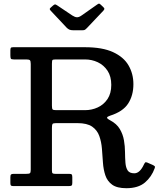

<svg xmlns="http://www.w3.org/2000/svg" viewBox="-20 -1005 857 1037"><path d="M815.5 -96.5Q799 -50 762.8 -19.2Q726.5 11.5 662.5 11.5Q612 11.5 585.8 -7.5Q559.5 -26.5 549 -58Q538.5 -89.5 536 -127Q533.5 -164.5 530.5 -202Q527.5 -239.5 516.2 -270.8Q505 -302 477.8 -321Q450.5 -340 398 -340H283Q266.5 -340 263.5 -335.2Q260.5 -330.5 260.5 -314.5V-83.5Q260.5 -72 264.2 -69Q268 -66 280 -66H354Q364.5 -66 367.5 -62.5Q370.5 -59 370.5 -47.5V-17.5Q370.5 -6.5 367 -3.2Q363.5 0 352 0H52Q42 0 39 -3.2Q36 -6.5 36 -16.5V-48Q36 -59.5 39.8 -62.8Q43.5 -66 54 -66H121Q137 -66 141.5 -69.5Q146 -73 146 -88.5V-659.5Q146 -676 141.2 -680Q136.5 -684 121 -684H54.5Q41 -684 38.5 -688.5Q36 -693 36 -707V-732.5Q36 -743 38.5 -746.5Q41 -750 51 -750H439Q533 -750 590.5 -723.5Q648 -697 674.2 -651.8Q700.5 -606.5 700.5 -550.5Q700.5 -489.5 672.2 -445.8Q644 -402 574 -380Q559 -375 558.2 -369.8Q557.5 -364.5 574.5 -355.5Q610.5 -336.5 627.2 -308Q644 -279.5 649.5 -247.2Q655 -215 655.2 -183.5Q655.5 -152 657.5 -126Q659.5 -100 669.5 -84.5Q679.5 -69 705.5 -69Q735.5 -69 757.5 -117Q761 -124 764 -127.2Q767 -130.5 775.5 -127L804 -114.5Q812.5 -110.5 815.5 -107.2Q818.5 -104 815.5 -96.5ZM284 -410H439Q476 -410 508.2 -425Q540.5 -440 560.8 -470.2Q581 -500.5 581 -546.5Q581 -592.5 560.8 -623Q540.5 -653.5 508.2 -668.8Q476 -684 439 -684H283.5Q266.5 -684 263.5 -680.8Q260.5 -677.5 260.5 -660V-434Q260.5 -418 264.2 -414Q268 -410 284 -410ZM339.5 -856 255.5 -945.5Q249.5 -951.5 248.8 -955.2Q248 -959 254.5 -964.5L267.5 -976Q275 -982 278.5 -981.2Q282 -980.5 290.5 -975L371 -921Q385 -912 395.8 -911.8Q406.5 -911.5 420 -921L505.5 -981Q513 -986.5 516.8 -985Q520.5 -983.5 527 -977L536 -968.5Q543 -962 543.8 -958.2Q544.5 -954.5 538.5 -947.5L449 -853Q443.5 -847.5 439.5 -844.5Q435.5 -841.5 424 -841.5H376.5Q362 -841.5 354.2 -845.2Q346.5 -849 339.5 -856Z"/></svg>

Font: Besley Medium
Style: Regular
Weight: 500
Designer: Owen Earl
Foundry: indestructible type*
Version: Version 2.001; ttfautohint (v1.8.3)